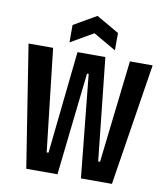

<svg xmlns="http://www.w3.org/2000/svg" viewBox="-93 -947 889 1024"><g transform="rotate(10 351.0 -434.5)"><path d="M119 0 15 -660H148L211 -105H221L280 -660H431L490 -105H500L564 -660H687L583 0H415L359 -556H350L288 0ZM229 -704V-798L352 -869L475 -798V-704L352 -775Z"/></g></svg>

Font: Bricolage Grotesque 36pt Condensed SemiBold
Style: Regular
Weight: 600
Width: 3
Designer: Mathieu Triay
Foundry: Atelier Triay
Version: Version 1.001;gftools[0.9.33.dev8+g029e19f]